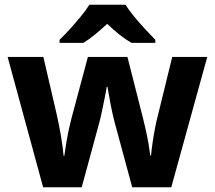

<svg xmlns="http://www.w3.org/2000/svg" viewBox="-20 -786 902 806"><path d="M463 -266Q456 -292 449.5 -322.5Q443 -353 438.5 -380Q434 -407 431 -422H428Q426 -407 420.5 -380Q415 -353 408.5 -321Q402 -289 394 -261L323 0H161L12 -547H162L218 -306Q227 -267 235.5 -217.5Q244 -168 247 -132H250Q253 -155 258.5 -187.5Q264 -220 270.5 -249.5Q277 -279 281 -293L349 -547H515L580 -291Q585 -271 591.5 -242.5Q598 -214 603 -185Q608 -156 611 -133H614Q616 -156 620.5 -187Q625 -218 631 -249.5Q637 -281 644 -306L703 -547H850L699 0H535ZM507 -766Q521 -743 544 -715.5Q567 -688 590.5 -662.5Q614 -637 632 -619V-606H532Q506 -621 481 -641Q456 -661 430 -686Q403 -661 380 -642Q357 -623 330 -606H230V-619Q249 -637 272.5 -663Q296 -689 318.5 -716Q341 -743 355 -766Z"/></svg>

Font: Noto Sans Meetei Mayek
Style: Bold
Weight: 700
Designer: Monotype Design Team and Neelakash Kshetrimayum
Foundry: Monotype Imaging Inc.
Version: Version 2.002; ttfautohint (v1.8.4.7-5d5b)